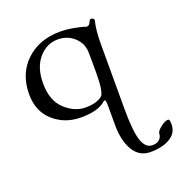

<svg xmlns="http://www.w3.org/2000/svg" viewBox="-128 -534 892 935"><g transform="rotate(-20 318.5 -66.5)"><path d="M257 -382Q199 -382 158 -334.5Q117 -287 117 -205Q117 -115 166.5 -69.5Q216 -24 272 -24Q328 -24 358 -47Q378 -61 378 -171Q378 -250 377 -275Q375 -320 340.5 -351Q306 -382 257 -382ZM447 46Q447 164 463.5 212Q480 260 515 260Q540 260 552.5 247.5Q565 235 565 219Q565 206 588.5 187.5Q612 169 628 169Q637 169 637 195Q637 240 597.5 264Q558 288 495 288Q438 288 407.5 237.5Q377 187 377 103V5Q377 -25 371 -25Q367 -25 362 -20Q323 14 235 14Q152 14 93.5 -37.5Q35 -89 35 -178Q35 -284 103.5 -349Q172 -414 282 -414Q312 -414 342.5 -408.5Q373 -403 392 -398L410 -392Q420 -392 425 -397.5Q430 -403 436 -417Q440 -421 443 -421Q448 -421 453.5 -418Q459 -415 459 -411L458 -404Q447 -357 447 -295Z"/></g></svg>

Font: EB Garamond SC 12
Style: Regular
Weight: 400
Version: Version 0.016 ; ttfautohint (v0.97) -l 8 -r 50 -G 200 -x 0 -